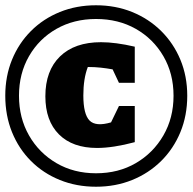

<svg xmlns="http://www.w3.org/2000/svg" viewBox="-32 -694 730 728"><path d="M332 14Q258 14 195 -11.5Q132 -37 85.5 -83.5Q39 -130 13.5 -193Q-12 -256 -12 -331Q-12 -405 13.5 -467.5Q39 -530 85.5 -576.5Q132 -623 195 -648.5Q258 -674 332 -674Q406 -674 469 -648.5Q532 -623 579 -576.5Q626 -530 652 -467.5Q678 -405 678 -331Q678 -256 652 -193Q626 -130 579 -83.5Q532 -37 469 -11.5Q406 14 332 14ZM332 -37Q417 -37 483 -75.5Q549 -114 587.5 -180.5Q626 -247 626 -331Q626 -415 587.5 -481Q549 -547 483 -584.5Q417 -622 332 -622Q248 -622 182 -584.5Q116 -547 78 -481Q40 -415 40 -331Q40 -247 78 -180.5Q116 -114 182 -75.5Q248 -37 332 -37ZM336 -133Q243 -133 191.5 -184.5Q140 -236 140 -329Q140 -426 195.5 -480Q251 -534 351 -534Q406 -534 479 -517V-380H419L395 -431Q373 -435 350 -437.5Q327 -440 301 -440Q284 -396 284 -332Q284 -261 307.5 -237Q331 -213 389 -230L419 -292H479V-155Q438 -144 402 -138.5Q366 -133 336 -133Z"/></svg>

Font: Piazzolla Black
Style: Regular
Weight: 900
Designer: Juan Pablo del Peral
Foundry: Huerta Tipografica
Version: Version 1.330